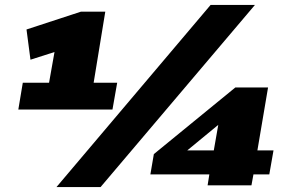

<svg xmlns="http://www.w3.org/2000/svg" viewBox="-20 -748 1185 775"><path d="M54 -306 72 -414H178L200 -538L103 -507L87 -629L307 -701H405L358 -414H453L434 -306ZM386 7H208L830 -728H1009ZM587 -44 601 -126 930 -395H1062L1019 -141H1084L1067 -44H1003L995 0H818L825 -44ZM736 -141H843L861 -244Z"/></svg>

Font: Georama Extended Black
Style: Italic
Weight: 900
Width: 7
Italic angle: -9°
Designer: Jean-Baptiste Levee
Foundry: Production Type
Version: Version 1.000